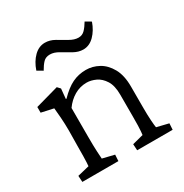

<svg xmlns="http://www.w3.org/2000/svg" viewBox="-147 -738 822 856"><g transform="rotate(-30 263.5 -310.5)"><path d="M34.2 0 32.2 -32.2 92.8 -46.9Q93.8 -54.7 94.2 -65.9Q94.7 -77.1 95.2 -97.7Q95.7 -118.2 95.7 -152.3L96.7 -228.5Q96.7 -261.7 94.2 -296.4Q91.8 -331.1 89.8 -346.7L27.3 -360.4V-389.6L146.5 -422.9L160.2 -408.2L155.3 -357.4L158.2 -356.4Q194.3 -393.6 226.6 -409.2Q258.8 -424.8 296.9 -424.8Q331.1 -424.8 362.3 -407.7Q393.6 -390.6 414.1 -354Q434.6 -317.4 434.6 -259.8V-149.4Q434.6 -113.3 436.5 -85Q438.5 -56.6 440.4 -46.9L501 -32.2L499 0H316.4L314.5 -32.2L371.1 -46.9Q372.1 -54.7 373 -64.9Q374 -75.2 374.5 -93.3Q375 -111.3 375 -140.6V-252.9Q375 -298.8 358.4 -325.2Q341.8 -351.6 317.9 -362.8Q293.9 -374 271.5 -374Q237.3 -374 208 -356.9Q178.7 -339.8 157.2 -309.6V-161.1Q157.2 -113.3 158.7 -85.9Q160.2 -58.6 161.1 -46.9L221.7 -32.2L219.7 0ZM400.4 -614.3 428.7 -597.7Q415 -558.6 390.1 -533.7Q365.2 -508.8 334 -508.8Q309.6 -508.8 285.2 -522.5Q260.7 -536.1 237.3 -550.3Q213.9 -564.5 192.4 -564.5Q170.9 -564.5 158.2 -551.3Q145.5 -538.1 132.8 -515.6L104.5 -532.2Q118.2 -572.3 143.1 -596.7Q168 -621.1 199.2 -621.1Q224.6 -621.1 248.5 -607.4Q272.5 -593.8 296.4 -579.6Q320.3 -565.4 341.8 -565.4Q361.3 -565.4 374.5 -579.1Q387.7 -592.8 400.4 -614.3Z"/></g></svg>

Font: Crimson Pro Light
Style: Regular
Weight: 300
Designer: Jacques Le Bailly
Foundry: Baron von Fonthausen
Version: Version 1.003